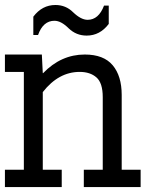

<svg xmlns="http://www.w3.org/2000/svg" viewBox="-20 -760 655 780"><path d="M0 -70.5H76.9V-467.9H0V-538.5H150L153.8 -462.8H155.1Q228.2 -538.5 324.4 -538.5Q401.3 -538.5 437.8 -494.9Q474.4 -451.3 474.4 -374.4V-70.5H551.3V0H320.5V-70.5H397.4V-365.4Q397.4 -423.1 371.8 -445.5Q346.2 -467.9 303.8 -467.9Q217.9 -467.9 153.8 -385.9V-70.5H230.8V0H0ZM115.4 -692.3Q151.3 -739.7 205.1 -739.7Q247.4 -739.7 276.9 -710.3Q309 -679.5 335.9 -679.5Q380.8 -679.5 402.6 -737.2H421.8V-662.8Q385.9 -615.4 332.1 -615.4Q289.7 -615.4 259 -644.9Q228.2 -675.6 201.3 -675.6Q155.1 -675.6 134.6 -617.9H115.4Z"/></svg>

Font: Slabo 13px
Style: Regular
Weight: 400
Designer: John Hudson
Foundry: Tiro Typeworks Ltd.
Version: Version 1.02 Build 005a